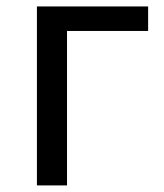

<svg xmlns="http://www.w3.org/2000/svg" viewBox="-20 -563 499 583"><path d="M92.1 0V-543.4H429.8V-469H183.5V0Z"/></svg>

Font: Noto Sans JP
Style: Regular
Weight: 100
Designer: Ryoko NISHIZUKA 西塚涼子 (kana, bopomofo & ideographs); Paul D. Hunt (Latin, Greek & Cyrillic); Sandoll Communications 산돌커뮤니
Foundry: Adobe
Version: Version 2.004;hotconv 1.0.118;makeotfexe 2.5.65603